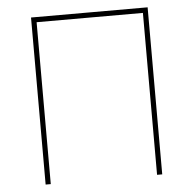

<svg xmlns="http://www.w3.org/2000/svg" viewBox="-52 -780 838 833"><g transform="rotate(-5 367.0 -364.0)"><path d="M621.1 -727.5V0H598.6V-705.1H135.7V0H113.3V-727.5Z"/></g></svg>

Font: Inter Thin
Style: Regular
Weight: 250
Designer: Rasmus Andersson
Foundry: rsms
Version: Version 4.001;git-66647c0bb